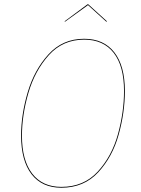

<svg xmlns="http://www.w3.org/2000/svg" viewBox="-20 -872 662 901"><path d="M566 -445Q566 -345 537 -240.5Q508 -136 441 -63.5Q374 9 268 9Q177 9 128 -54.5Q79 -118 79 -236Q79 -334 110 -439Q141 -544 207.5 -617Q274 -690 375 -690Q467 -690 516.5 -626.5Q566 -563 566 -445ZM83 -235Q83 -120 131 -57.5Q179 5 268 5Q373 5 439 -67Q505 -139 533.5 -242.5Q562 -346 562 -445Q562 -562 513.5 -624Q465 -686 375 -686Q275 -686 209.5 -613.5Q144 -541 113.5 -436.5Q83 -332 83 -235ZM283 -772 391 -852H394L482 -772L479 -770L393 -848L285 -770Z"/></svg>

Font: Fira Sans Condensed Four
Style: Italic
Weight: 100
Width: 3
Italic angle: -8°
Designer: bBox Type GmbH & Carrois Corporate GbR & Edenspiekermann AG
Foundry: bBox Type GmbH & Carrois Corporate GbR & Edenspiekermann AG
Version: Version 4.301